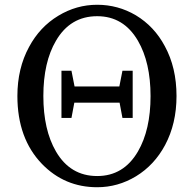

<svg xmlns="http://www.w3.org/2000/svg" viewBox="-20 -770 813 806"><path d="M388 16Q251 16 156 -82Q53 -189 53 -367Q53 -483 102 -573Q147 -657 225 -704Q301 -750 388 -750Q475 -750 550 -706Q628 -659 672 -576Q721 -486 721 -367Q721 -251 673 -161Q628 -77 551 -30Q475 16 388 16ZM388 -31Q499 -31 559 -134Q612 -225 612 -366.5Q612 -508 559 -599Q499 -702 388 -702Q275 -702 215 -599Q162 -509 162 -367Q162 -225 215 -134Q275 -31 388 -31ZM238 -275V-473H280L293 -407H481L494 -473H537V-275H494L482 -339H292L280 -275Z"/></svg>

Font: GenRyuMin TW M
Style: Regular
Weight: 500
Version: Version 1.501;PS 1;hotconv 16.6.51;makeotf.lib2.5.65220